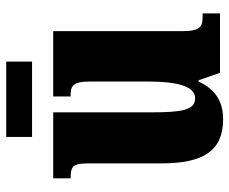

<svg xmlns="http://www.w3.org/2000/svg" viewBox="-80 -647 737 617"><g transform="rotate(-90 288.5 -338.5)"><path d="M157 -604H399V-687H157ZM214 10C273 10 311 -17 335 -69H339L363 0H554V-56H544C515 -56 497 -60 497 -118V-536H287V-480H290C319 -480 335 -475 335 -418V-230C335 -138 320 -80 281 -80C243 -80 236 -123 236 -222V-536H24V-480H27C70 -480 72 -466 72 -409V-188C72 -54 112 10 214 10Z"/></g></svg>

Font: Noto Serif Devanagari ExtraCondensed Black
Style: Regular
Weight: 900
Width: 2
Designer: Universal Thirst, Indian Type Foundry and the Monotype Design Team
Foundry: Monotype Imaging Inc.
Version: Version 2.004